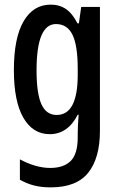

<svg xmlns="http://www.w3.org/2000/svg" viewBox="-20 -570 513 830"><path d="M199 -550Q237 -550 265 -531Q293 -512 315 -469H321L331 -540H412V-4Q412 113 361.5 176.5Q311 240 199 240Q160 240 128 232Q96 224 66 207V119Q136 156 197 156Q255 156 285.5 126Q316 96 316 23V8Q316 -8 317 -30Q318 -52 320 -74H316Q273 10 195 10Q122 10 81 -61Q40 -132 40 -267Q40 -406 82 -478Q124 -550 199 -550ZM222 -466Q138 -466 138 -266Q138 -166 159 -119.5Q180 -73 225 -73Q316 -73 316 -247V-273Q316 -373 293.5 -419.5Q271 -466 222 -466Z"/></svg>

Font: Noto Sans Thai ExtCond Med
Style: Regular
Weight: 500
Width: 2
Designer: Monotype Design Team
Foundry: Monotype Imaging Inc.
Version: Version 2.002; ttfautohint (v1.8.4.7-5d5b)